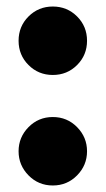

<svg xmlns="http://www.w3.org/2000/svg" viewBox="-20 -561 324 589"><path d="M216.5 -23Q186 8 142 8Q98 8 67.5 -23Q37 -54 37 -97Q37 -140 67.5 -171Q98 -202 142 -202Q186 -202 216.5 -171Q247 -140 247 -97Q247 -54 216.5 -23ZM67.5 -361.5Q37 -392 37 -436Q37 -480 67.5 -510.5Q98 -541 142 -541Q186 -541 216.5 -510.5Q247 -480 247 -436Q247 -392 216.5 -361.5Q186 -331 142 -331Q98 -331 67.5 -361.5Z"/></svg>

Font: Nacelle Heavy
Style: Regular
Weight: 800
Designer: Sora Sagano
Foundry: Sora Sagano
Version: Version 1.000;FEAKit 1.0